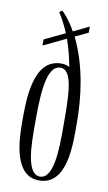

<svg xmlns="http://www.w3.org/2000/svg" viewBox="-81 -736 434 771"><g transform="rotate(10 136.0 -350.0)"><path d="M98 -686C114 -661 127 -635 139 -607L55 -567V-542L147 -586C160 -550 169 -512 176 -476C166 -481 156 -484 143 -484C26 -484 28 -313 28 -226C28 -155 32 -6 135 -6C250 -6 245 -173 245 -254C245 -370 229 -490 176 -600L229 -625V-650L165 -619C135 -672 109 -694 109 -694ZM142 -467C194 -467 194 -359 194 -235C194 -151 194 -22 136 -22C80 -22 80 -145 80 -222C80 -327 80 -467 142 -467Z"/></g></svg>

Font: Bigelow Rules
Style: Regular
Weight: 400
Designer: Astigmatic (AOETI)
Foundry: Astigmatic (AOETI)
Version: Version 1.000